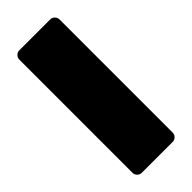

<svg xmlns="http://www.w3.org/2000/svg" viewBox="-232 -749 787 787"><g transform="rotate(-45 161.5 -355.0)"><path d="M72 0Q61 0 53 -8Q45 -16 45 -27V-683Q45 -694 53 -702Q61 -710 72 -710H251Q262 -710 270 -702Q278 -694 278 -683V-27Q278 -16 270 -8Q262 0 251 0Z"/></g></svg>

Font: Rubik Light Black
Style: Regular
Weight: 900
Version: Version 2.104